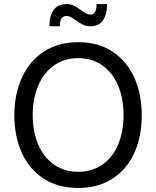

<svg xmlns="http://www.w3.org/2000/svg" viewBox="-20 -924 775 951"><path d="M51 -353Q51 -457 88.5 -539.5Q126 -622 197.5 -668.5Q269 -715 368 -715Q466 -715 537 -668.5Q608 -622 645 -540Q682 -458 682 -352Q682 -247 645 -166Q608 -85 537 -39Q466 7 368 7Q268 7 196.5 -39Q125 -85 88 -167Q51 -249 51 -353ZM169 -209Q196 -145 247 -109Q298 -73 367 -73Q436 -73 487 -108.5Q538 -144 565 -208Q592 -272 592 -354Q592 -436 565 -500Q538 -564 487 -600Q436 -636 367 -636Q298 -636 247 -599.5Q196 -563 169 -499Q142 -435 142 -354Q142 -272 169 -209ZM243 -871Q264 -904 310 -904Q329 -904 344.5 -896.5Q360 -889 381 -874Q396 -863 406 -857.5Q416 -852 426 -852Q444 -852 451 -865.5Q458 -879 458 -895Q458 -900 458 -904H510Q510 -898 510 -893Q510 -857 491.5 -825.5Q473 -794 426 -794Q407 -794 391.5 -801.5Q376 -809 355 -824Q339 -835 329.5 -840Q320 -845 310 -845Q277 -845 277 -799Q277 -797 277 -794H225Q225 -798 225 -802Q225 -841 243 -871Z"/></svg>

Font: Lopes Sans
Style: Regular
Weight: 400
Designer: Gabriel Lam, Diego Maldonado
Foundry: TypeRant, Foresti Design
Version: Version 4.000